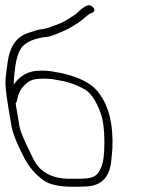

<svg xmlns="http://www.w3.org/2000/svg" viewBox="-32 -709 537 725"><path d="M26.9 -319C29.8 -321.7 31.3 -324.3 31.5 -327C35.7 -351.8 44.6 -371.2 58.3 -385.1C80.3 -407.4 93.3 -412 136.2 -412C152.1 -412 166.1 -410.7 178.1 -408C217.3 -402.1 251.1 -391.4 279.4 -376C306.5 -364.8 329.5 -333 348.4 -280.8C357.4 -255.7 362 -220.2 362.2 -174.3C362.4 -128.4 358.4 -95.9 350.2 -77C333.5 -38.4 315.7 -34 257.3 -34H231.3C162.9 -34 116.6 -60 92.3 -112C79.4 -139.7 46.5 -201.3 40.9 -235ZM20.1 -390C19.6 -402.6 21.3 -424 25.2 -454.1C29 -484.3 36.1 -507.9 46.6 -525C62.6 -551.1 101.2 -565.1 144.9 -569.8C166.3 -572.1 197 -587.8 213.4 -594.4C230 -601.1 249.4 -614.8 263.5 -622.9C275 -629.5 301 -656 311.1 -658.8C325 -662.8 331.7 -674.9 312.7 -686.9C302.3 -693.4 285.9 -685.7 263.4 -664C256.9 -657.7 250.4 -652.6 243.8 -648.8C231.5 -641.6 210.5 -626.2 195.8 -621.1C180.4 -615.6 149.1 -601.4 128.9 -599.2C110.7 -597.3 101.5 -592.9 84.6 -588C43 -576 19.4 -554.5 4.6 -510.1C-0.5 -494.8 -5.7 -461.9 -11 -411.4C-12.9 -393 -9.5 -357.5 -0.8 -305L10.9 -235C15.5 -207.4 31.5 -167 59 -114C77.9 -77.5 103.1 -48.4 134.6 -26.5C153.9 -13.1 191.6 -4 236.3 -4H262.3C272.3 -4 283.3 -4.3 295.2 -5C352.3 -8 383.4 -41.5 388.4 -105.5C389.7 -121.8 391 -136 392.4 -148C396.3 -237.3 379.7 -306.6 342.7 -356C313.5 -397.5 254.5 -425.2 165.7 -439.2C147.8 -442.1 132 -443 118.4 -442C76.8 -442 44 -424.7 20.1 -390Z"/></svg>

Font: MewTooHand
Style: Lta
Weight: 400
Designer: Mew Too, Robert Jablonski
Version: Version 0.77